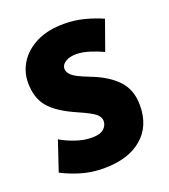

<svg xmlns="http://www.w3.org/2000/svg" viewBox="-107 -615 619 705"><g transform="rotate(-20 202.0 -262.5)"><path d="M18 -30 57 -146Q82 -131 114.5 -120Q147 -109 177 -109Q210 -109 224 -122Q238 -135 238 -152Q238 -167 224 -179.5Q210 -192 160 -214Q86 -246 55.5 -282.5Q25 -319 25 -378Q25 -421 48 -457Q71 -493 115 -515Q159 -537 223 -537Q264 -537 302 -527Q340 -517 371 -503L330 -388Q307 -399 278.5 -408Q250 -417 227 -417Q200 -417 184 -406.5Q168 -396 168 -381Q168 -367 182 -354Q196 -341 248 -321Q313 -296 348 -258.5Q383 -221 383 -161Q383 -79 329 -33.5Q275 12 180 12Q133 12 91.5 -0.5Q50 -13 18 -30Z"/></g></svg>

Font: Radio Canada Condensed
Style: Bold
Weight: 700
Width: 3
Designer: Charles Daoud, Etienne Aubert Bonn, Alexandre Saumier Demers, Jacques Le Bailly
Foundry: Radio-Canada
Version: Version 2.104; ttfautohint (v1.8.4.7-5d5b);gftools[0.9.28.de